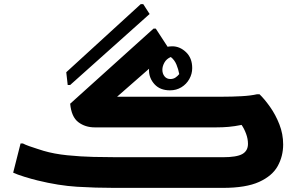

<svg xmlns="http://www.w3.org/2000/svg" viewBox="-20 -913 1449 933"><path d="M737 -774 806 -668 549 -443H1060Q1107 -443 1153 -445.5Q1199 -448 1229 -455H1241Q1265 -432 1292 -394Q1319 -356 1337.5 -309Q1356 -262 1356 -211Q1356 -154 1329.5 -106Q1303 -58 1239 -29Q1175 0 1063 0H535Q444 0 354.5 -5.5Q265 -11 163 -36Q134 -43 98.5 -54Q63 -65 44 -74L80 -216H91Q102 -210 121.5 -203Q141 -196 160.5 -190Q180 -184 192 -180Q243 -165 307 -158.5Q371 -152 434.5 -150.5Q498 -149 549 -149H1063Q1130 -149 1157.5 -164.5Q1185 -180 1185 -214Q1185 -238 1176 -262.5Q1167 -287 1154 -306Q1119 -299 1090.5 -296.5Q1062 -294 1029 -294H441Q394 -294 360.5 -319.5Q327 -345 321 -409L726 -774ZM817 -688Q854 -688 884 -659.5Q914 -631 914 -582Q914 -554 900 -529Q886 -504 861.5 -489Q837 -474 806 -474Q758 -474 731 -503.5Q704 -533 704 -572Q704 -603 718.5 -629.5Q733 -656 759 -672Q785 -688 817 -688ZM769 -574Q769 -555 779.5 -542Q790 -529 808 -529Q822 -529 832.5 -536Q843 -543 851 -553Q847 -576 837.5 -599Q828 -622 810 -636Q789 -627 779 -609Q769 -591 769 -574ZM302 -562 664 -893H676L707 -845L321 -500H309Z"/></svg>

Font: Kufam
Style: Bold Italic
Weight: 700
Italic angle: -11°
Designer: Artur Schmal
Foundry: Original Type
Version: Version 1.301; ttfautohint (v1.8.3)